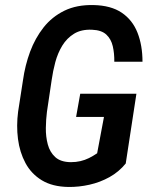

<svg xmlns="http://www.w3.org/2000/svg" viewBox="-20 -741 610 771"><path d="M527.8 -364.7 484.9 -84.5Q457.5 -50.8 419.7 -29.8Q381.8 -8.8 339.4 0.7Q296.9 10.3 254.9 9.8Q190.4 8.8 147.9 -17.1Q105.5 -43 82.3 -86.2Q59.1 -129.4 52.2 -182.9Q45.4 -236.3 52.7 -292.5L72.3 -418.9Q80.6 -478.5 100.8 -533.2Q121.1 -587.9 155 -630.9Q189 -673.8 238.5 -698Q288.1 -722.2 355.5 -720.7Q425.8 -719.2 469 -689.9Q512.2 -660.6 532.2 -609.6Q552.2 -558.6 552.2 -493.2H439Q439.5 -526.4 432.9 -555.2Q426.3 -584 407 -602.1Q387.7 -620.1 349.6 -621.6Q306.6 -623.5 277.6 -605.7Q248.5 -587.9 230.2 -557.9Q211.9 -527.8 202.1 -491.5Q192.4 -455.1 187.5 -419.9L168.5 -292Q164.6 -261.7 164.1 -227.1Q163.6 -192.4 171.9 -161.1Q180.2 -129.9 201.9 -110.1Q223.6 -90.3 264.2 -89.8Q285.2 -89.8 303 -94Q320.8 -98.1 337.2 -106.2Q353.5 -114.3 370.1 -125.5L397.5 -271.5H285.6L302.2 -364.7Z"/></svg>

Font: Roboto Condensed Medium
Style: Italic
Weight: 500
Italic angle: -12°
Designer: Christian Robertson
Foundry: Google
Version: Version 3.0; 2020